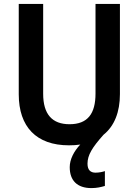

<svg xmlns="http://www.w3.org/2000/svg" viewBox="-20 -734 710 983"><path d="M428 104C428 60 452 21 510 -44C566 -89 594 -161 594 -252V-714H469V-255C469 -152 429 -98 336 -98C247 -98 201 -149 201 -254V-714H76V-251C76 -85 166 10 333 10C353 10 373 9 391 6C358 41 337 82 337 122C337 191 376 229 448 229C475 229 497 224 517 218V142C506 146 487 150 469 150C444 150 428 137 428 104Z"/></svg>

Font: Noto Sans Thai Looped SemiCondensed SemiBold
Style: Regular
Weight: 600
Width: 4
Designer: Sasikarn Vongin, Ben Mitchell
Foundry: The Fontpad Ltd
Version: Version 1.001